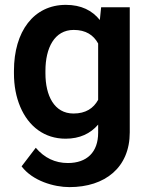

<svg xmlns="http://www.w3.org/2000/svg" viewBox="-20 -558 609 786"><path d="M37.1 -257.8C37.1 -206.5 45.9 -161.1 63 -120.6C97.2 -40 162.1 9.8 248.5 9.8C306.6 9.8 350.1 -11.2 381.8 -47.9V-14.6C381.8 65.4 335.4 109.4 257.8 109.4C205.6 109.4 161.6 88.4 126.5 46.9L68.4 123C113.3 182.6 201.2 208 264.2 208C410.6 208 511.2 127.4 511.2 -16.1V-528.3H394L388.7 -476.1C357.4 -515.1 312.5 -538.1 249.5 -538.1C117.7 -538.1 37.1 -429.2 37.1 -268.1ZM166 -268.1C166 -361.3 202.6 -435.5 281.7 -435.5C331.1 -435.5 362.8 -414.6 381.8 -379.9V-149.4C362.8 -114.7 331.1 -93.3 280.8 -93.3C201.7 -93.3 166 -167 166 -257.8Z"/></svg>

Font: Vazirmatn SemiBold
Style: Regular
Weight: 600
Designer: Saber Rastikerdar
Foundry: Saber Rastikerdar
Version: Version 33.003